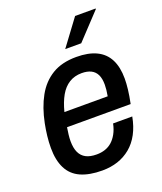

<svg xmlns="http://www.w3.org/2000/svg" viewBox="-136 -812 772 913"><g transform="rotate(-20 250.0 -355.5)"><path d="M224 12Q159 12 115.5 -7.5Q72 -27 51 -68.5Q30 -110 30 -172Q30 -202 33.5 -232.5Q37 -263 43 -293Q58 -368 88.5 -423Q119 -478 168.5 -508Q218 -538 291 -538Q352 -538 392.5 -518.5Q433 -499 453 -460Q473 -421 473 -363Q473 -339 469.5 -308.5Q466 -278 458 -239H136Q133 -220 131 -203Q129 -186 129 -171Q129 -136 139.5 -113.5Q150 -91 171 -80Q192 -69 225 -69Q248 -69 267.5 -75.5Q287 -82 302.5 -95.5Q318 -109 330 -130.5Q342 -152 348 -181H445Q436 -133 416.5 -96.5Q397 -60 368 -36Q339 -12 303 0Q267 12 224 12ZM149 -311H368Q371 -328 372.5 -342Q374 -356 374 -368Q374 -399 364.5 -418.5Q355 -438 336 -447.5Q317 -457 289 -457Q253 -457 225.5 -440Q198 -423 179.5 -390.5Q161 -358 149 -311ZM255 -591 353 -723H457V-720L336 -591Z"/></g></svg>

Font: Archivo SemiCondensed Medium
Style: Italic
Weight: 500
Width: 4
Italic angle: -10°
Designer: Hector Gatti
Foundry: Omnibus-Type
Version: Version 2.001